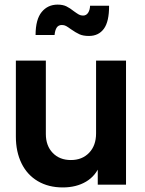

<svg xmlns="http://www.w3.org/2000/svg" viewBox="-20 -809 633 841"><path d="M49.5 -210.8V-543.5H180.8V-222Q180.8 -170.5 211 -139.2Q241.2 -108 290.5 -108Q340 -108 370.4 -139.8Q400.8 -171.5 400.8 -224.5V-543.5H532V0H408.2V-107L418.5 -88Q400 -39 357.1 -13.5Q314.2 12 255 12Q192.2 12 145.5 -15.6Q98.8 -43.2 74.1 -93.9Q49.5 -144.5 49.5 -210.8ZM291 -680.8Q277.2 -690.8 269.4 -695.1Q261.5 -699.5 251.2 -699.5Q235.8 -699.5 228.4 -688.1Q221 -676.8 219 -655.8H135.8Q136 -724 162.6 -756.4Q189.2 -788.8 232.5 -788.8Q255.5 -788.8 271.2 -781Q287 -773.2 304 -759.5Q317.8 -749.5 325.8 -745.1Q333.8 -740.8 343.8 -740.8Q358 -740.8 366 -753.1Q374 -765.5 374.5 -783.8H457.8Q458.2 -714.8 435.1 -683.1Q412 -651.5 369.5 -651.5Q344.2 -651.5 328 -658.9Q311.8 -666.2 291 -680.8Z"/></svg>

Font: Trafiko Sans Variable
Style: Regular
Weight: 400
Designer: Gumpita Rahayu / Trafiko
Foundry: Tokotype / Trafiko
Version: Version 0.001;FEAKit 1.0